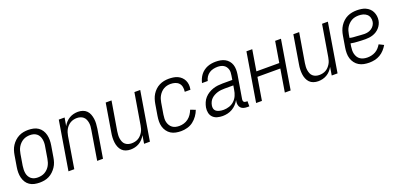

<svg xmlns="http://www.w3.org/2000/svg" viewBox="3 -1222 3993 1923"><g transform="rotate(-20 2000.0 -260.0)"><path d="M202 8Q173 8 145.5 2Q118 -4 96 -19Q74 -34 60 -56.5Q46 -79 39.5 -105.5Q33 -132 33 -160.5Q33 -189 38 -218L58 -338Q62 -363 70 -387.5Q78 -412 92.5 -434.5Q107 -457 127.5 -476Q148 -495 172 -507Q196 -519 221 -523.5Q246 -528 271 -528Q300 -528 327.5 -522Q355 -516 377 -501Q399 -486 413.5 -463.5Q428 -441 434.5 -414.5Q441 -388 441 -359.5Q441 -331 436 -302L416 -182Q412 -157 404 -132.5Q396 -108 381 -85.5Q366 -63 346 -44Q326 -25 302 -13Q278 -1 252.5 3.5Q227 8 202 8ZM202 -47Q220 -47 239.5 -51Q259 -55 276 -64.5Q293 -74 307.5 -88.5Q322 -103 331.5 -120Q341 -137 346.5 -155Q352 -173 355 -191L375 -311Q379 -331 379.5 -350.5Q380 -370 376.5 -388.5Q373 -407 364.5 -423.5Q356 -440 341.5 -451.5Q327 -463 309 -468Q291 -473 271 -473Q253 -473 234 -469Q215 -465 198 -455.5Q181 -446 166.5 -431.5Q152 -417 142 -400Q132 -383 126.5 -365Q121 -347 118 -329L98 -209Q95 -189 94.5 -169.5Q94 -150 97 -131.5Q100 -113 109 -96.5Q118 -80 132 -68.5Q146 -57 164 -52Q182 -47 202 -47Z M510 0 596 -520H658L643 -433Q655 -455 672 -473.5Q689 -492 710.5 -504.5Q732 -517 755.5 -522.5Q779 -528 802 -528Q828 -528 852 -520Q876 -512 893 -495Q910 -478 919 -454.5Q928 -431 931.5 -406Q935 -381 933.5 -355Q932 -329 928 -302L878 0H816L867 -311Q871 -331 872 -350Q873 -369 870 -387Q867 -405 859.5 -422Q852 -439 838.5 -450.5Q825 -462 807.5 -467.5Q790 -473 771 -473Q753 -473 735.5 -469Q718 -465 702 -456Q686 -447 672.5 -433Q659 -419 650 -403Q641 -387 635.5 -370Q630 -353 627 -335L572 0Z M1171 8Q1145 8 1121 0Q1097 -8 1080.5 -25Q1064 -42 1054.5 -65.5Q1045 -89 1042 -114Q1039 -139 1040 -165Q1041 -191 1046 -218L1096 -520H1158L1106 -209Q1103 -189 1102 -170Q1101 -151 1104 -133Q1107 -115 1114 -98Q1121 -81 1134.5 -69.5Q1148 -58 1165.5 -52.5Q1183 -47 1202 -47Q1220 -47 1238 -51Q1256 -55 1272 -64Q1288 -73 1301 -87Q1314 -101 1323.5 -117Q1333 -133 1338 -150Q1343 -167 1346 -185L1402 -520H1464L1378 0H1316L1330 -87Q1318 -65 1301 -46.5Q1284 -28 1262.5 -15.5Q1241 -3 1217.5 2.5Q1194 8 1171 8Z M1710 8Q1681 8 1653 2.5Q1625 -3 1602 -17.5Q1579 -32 1563 -54.5Q1547 -77 1539.5 -103.5Q1532 -130 1532.5 -159Q1533 -188 1538 -218L1558 -338Q1562 -362 1570 -387Q1578 -412 1592 -434.5Q1606 -457 1625.5 -475.5Q1645 -494 1669 -506Q1693 -518 1718.5 -523Q1744 -528 1769 -528Q1793 -528 1817.5 -524.5Q1842 -521 1863 -511.5Q1884 -502 1901 -486Q1918 -470 1928 -449Q1938 -428 1940.5 -404Q1943 -380 1938 -355V-350H1877V-353Q1881 -378 1876 -402Q1871 -426 1855.5 -442.5Q1840 -459 1817 -466Q1794 -473 1769 -473Q1751 -473 1732.5 -469Q1714 -465 1697 -455.5Q1680 -446 1666 -431.5Q1652 -417 1642 -400Q1632 -383 1626.5 -365Q1621 -347 1618 -329L1598 -209Q1595 -188 1594 -168Q1593 -148 1597.5 -129.5Q1602 -111 1612 -94.5Q1622 -78 1637 -67Q1652 -56 1671 -51.5Q1690 -47 1710 -47Q1735 -47 1760 -54.5Q1785 -62 1806 -78Q1827 -94 1842 -116.5Q1857 -139 1866 -163L1919 -143Q1908 -112 1887 -82.5Q1866 -53 1838.5 -32Q1811 -11 1777 -1.5Q1743 8 1710 8Z M2152 8Q2123 8 2095.5 0.5Q2068 -7 2049 -26Q2030 -45 2024 -73Q2018 -101 2023 -130Q2028 -156 2038.5 -181Q2049 -206 2067.5 -226.5Q2086 -247 2109.5 -261.5Q2133 -276 2158.5 -284.5Q2184 -293 2210 -296Q2236 -299 2261 -299H2365L2372 -343Q2375 -360 2375.5 -377Q2376 -394 2371 -409.5Q2366 -425 2356.5 -437.5Q2347 -450 2333.5 -458Q2320 -466 2303.5 -469.5Q2287 -473 2270 -473Q2248 -473 2225 -468Q2202 -463 2182 -450Q2162 -437 2148.5 -416.5Q2135 -396 2130 -373H2069Q2074 -395 2083.5 -416.5Q2093 -438 2107 -456.5Q2121 -475 2140.5 -489.5Q2160 -504 2181.5 -512.5Q2203 -521 2225.5 -524.5Q2248 -528 2270 -528Q2296 -528 2321 -523.5Q2346 -519 2367.5 -507.5Q2389 -496 2405 -477Q2421 -458 2428.5 -435Q2436 -412 2436.5 -386Q2437 -360 2433 -334L2391 -83Q2390 -76 2391 -69Q2392 -62 2396 -57Q2400 -52 2406.5 -49.5Q2413 -47 2421 -47H2435V8H2412Q2393 8 2375 3Q2357 -2 2345 -15Q2333 -28 2329.5 -46Q2326 -64 2329 -83L2332 -98Q2319 -74 2299.5 -53Q2280 -32 2255.5 -18Q2231 -4 2204.5 2Q2178 8 2152 8ZM2183 -47Q2212 -47 2242.5 -57Q2273 -67 2296 -89Q2319 -111 2331.5 -140Q2344 -169 2348 -198L2356 -244H2262Q2243 -244 2224 -242Q2205 -240 2187 -234.5Q2169 -229 2151 -219.5Q2133 -210 2119 -196.5Q2105 -183 2096.5 -165Q2088 -147 2085 -128Q2083 -115 2084.5 -102.5Q2086 -90 2092.5 -80Q2099 -70 2110 -63.5Q2121 -57 2133 -53.5Q2145 -50 2157.5 -48.5Q2170 -47 2183 -47Z M2510 0 2596 -520H2658L2621 -297H2865L2902 -520H2964L2878 0H2816L2856 -242H2612L2572 0Z M3171 8Q3145 8 3121 0Q3097 -8 3080.5 -25Q3064 -42 3054.5 -65.5Q3045 -89 3042 -114Q3039 -139 3040 -165Q3041 -191 3046 -218L3096 -520H3158L3106 -209Q3103 -189 3102 -170Q3101 -151 3104 -133Q3107 -115 3114 -98Q3121 -81 3134.5 -69.5Q3148 -58 3165.5 -52.5Q3183 -47 3202 -47Q3220 -47 3238 -51Q3256 -55 3272 -64Q3288 -73 3301 -87Q3314 -101 3323.5 -117Q3333 -133 3338 -150Q3343 -167 3346 -185L3402 -520H3464L3378 0H3316L3330 -87Q3318 -65 3301 -46.5Q3284 -28 3262.5 -15.5Q3241 -3 3217.5 2.5Q3194 8 3171 8Z M3716 8Q3686 8 3658 2.5Q3630 -3 3606.5 -17Q3583 -31 3566 -53.5Q3549 -76 3541 -102.5Q3533 -129 3533 -158.5Q3533 -188 3538 -218L3558 -338Q3562 -363 3570.5 -388Q3579 -413 3593.5 -435.5Q3608 -458 3628.5 -477Q3649 -496 3673.5 -507.5Q3698 -519 3723.5 -523.5Q3749 -528 3774 -528Q3798 -528 3822 -524.5Q3846 -521 3867 -511.5Q3888 -502 3905 -486.5Q3922 -471 3932 -450Q3942 -429 3945.5 -405.5Q3949 -382 3945 -357Q3942 -338 3932.5 -318.5Q3923 -299 3908.5 -283Q3894 -267 3876 -255.5Q3858 -244 3838 -237.5Q3818 -231 3798 -228.5Q3778 -226 3758 -226Q3738 -226 3718.5 -227Q3699 -228 3679.5 -229Q3660 -230 3640.5 -232Q3621 -234 3603 -238L3598 -209Q3595 -188 3594.5 -167.5Q3594 -147 3599 -128Q3604 -109 3614 -93Q3624 -77 3640 -66.5Q3656 -56 3675.5 -51.5Q3695 -47 3716 -47Q3737 -47 3759 -52Q3781 -57 3801 -68Q3821 -79 3836.5 -96Q3852 -113 3864 -133L3914 -108Q3899 -82 3878 -59Q3857 -36 3830.5 -20.5Q3804 -5 3774 1.5Q3744 8 3716 8ZM3767 -279Q3786 -279 3805 -283.5Q3824 -288 3841.5 -299.5Q3859 -311 3870.5 -328.5Q3882 -346 3885 -365Q3889 -389 3882 -411Q3875 -433 3858.5 -447Q3842 -461 3820 -467Q3798 -473 3774 -473Q3756 -473 3737 -469.5Q3718 -466 3700.5 -456.5Q3683 -447 3668 -432.5Q3653 -418 3642.5 -401Q3632 -384 3626.5 -365.5Q3621 -347 3618 -329L3612 -293Q3630 -288 3649.5 -286.5Q3669 -285 3689 -284Q3709 -283 3728 -281Q3747 -279 3767 -279Z"/></g></svg>

Font: Iosevka SS18 Light
Style: Italic
Weight: 300
Italic angle: -9°
Monospace: yes
Designer: Belleve Invis
Foundry: Belleve Invis
Version: Version 25.1.1; ttfautohint (v1.8.4)